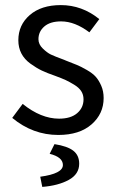

<svg xmlns="http://www.w3.org/2000/svg" viewBox="-20 -518 459 754"><path d="M28 -55 69 -110Q141 -52 212 -52Q258 -52 283 -73.5Q308 -95 308 -128Q308 -146 299 -160Q290 -174 271 -185.5Q252 -197 238 -203.5Q224 -210 197 -220Q165 -231 144 -241Q123 -251 99.5 -268Q76 -285 64 -308Q52 -331 52 -360Q52 -420 97 -459Q142 -498 219 -498Q302 -498 370 -443L331 -391Q274 -434 220 -434Q177 -434 154 -414Q131 -394 131 -364Q131 -344 148 -327.5Q165 -311 179.5 -304Q194 -297 232 -283Q237 -281 239 -280Q267 -269 282 -263Q297 -257 320.5 -243.5Q344 -230 356 -216.5Q368 -203 377.5 -181.5Q387 -160 387 -133Q387 -71 339.5 -29.5Q292 12 209 12Q109 12 28 -55ZM138 176Q227 164 227 130Q227 99 175 86L194 48Q245 56 268 74Q291 92 291 125Q291 166 250 188.5Q209 211 146 216Z"/></svg>

Font: RibengUni
Style: Regular
Weight: 400
Designer: (1) Dr. Andrew Glass (Senior Program Manager at Microsoft Corporation)
(2) Bivuti Chakma (Chakma Font Designer & Keyboar
Foundry: Bivuti Chakma
Version: Version 2.2022; Updated on: 03 June 2022; Friday